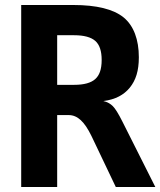

<svg xmlns="http://www.w3.org/2000/svg" viewBox="-20 -749 642 769"><path d="M64.9 0H209V-288.1H254.9C291 -288.1 318.4 -261.2 345.7 -205.6L356 -184.1L443.8 0H602.1L470.2 -262.2C454.1 -294.4 441.4 -314.5 431.6 -324.2C422.9 -333 408.7 -341.3 394 -344.2C442.9 -350.6 476.1 -369.1 499.5 -397.5C523.9 -427.2 536.1 -465.3 536.1 -519.5C536.1 -590.3 515.6 -646 475.1 -679.2C434.1 -712.4 366.7 -729 272.9 -729H64.9ZM209 -409.2V-607.9H276.9C316.4 -607.9 344.7 -600.1 361.8 -585C378.9 -569.8 387.2 -544.4 387.2 -508.8C387.2 -469.7 377.4 -446.8 361.8 -432.6C344.7 -417 316.4 -409.2 276.9 -409.2Z"/></svg>

Font: Hack
Style: Bold
Weight: 700
Monospace: yes
Designer: Christopher Simpkins
Foundry: Christopher Simpkins
Version: Version 2.010